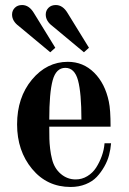

<svg xmlns="http://www.w3.org/2000/svg" viewBox="-20 -732 512 764"><path d="M48 -237C48 -167 67.8 -108 107.5 -60C147.2 -12 198.3 12 261 12C283 12 303 8.3 321 1C339 -6.3 353.7 -16 365 -28C376.3 -40 386.3 -53.7 395 -69C403.7 -84.3 410 -99.7 414 -115C418 -130.3 420.7 -146 422 -162H396C394.7 -144.7 391 -127.7 385 -111C379 -94.3 371.5 -79 362.5 -65C353.5 -51 341.8 -39.7 327.5 -31C313.2 -22.3 297.7 -18 281 -18C259 -18 239.3 -25.3 222 -40C204.7 -54.7 193 -74.3 187 -99C183.7 -111.7 181.2 -125.3 179.5 -140C177.8 -154.7 176.8 -167.7 176.5 -179C176.2 -190.3 176 -206.7 176 -228H420C420 -273.3 417.7 -306.7 413 -328C403 -376 383.5 -414.3 354.5 -443C325.5 -471.7 290.7 -486 250 -486C194 -486 146.3 -462.3 107 -415C67.7 -367.7 48 -308.3 48 -237ZM176 -256C176 -326.7 180.5 -378.7 189.5 -412C198.5 -445.3 215.3 -462 240 -462C264.7 -462 281.5 -445.3 290.5 -412C299.5 -378.7 304 -326.7 304 -256ZM28 -674C28 -656.7 37 -641.3 55 -628L180 -524L200 -542L115 -680C102.3 -701.3 86.7 -712 68 -712C56 -712 46.3 -708.3 39 -701C31.7 -693.7 28 -684.7 28 -674ZM162 -674C162 -656.7 171 -641.3 189 -628L314 -524L334 -542L249 -680C236.3 -701.3 220.7 -712 202 -712C190 -712 180.3 -708.3 173 -701C165.7 -693.7 162 -684.7 162 -674Z"/></svg>

Font: Km Standard TT
Style: Bold
Weight: 700
Designer: Alexey Kryukov <alexios@thessalonica.org.ru>
Version: Version 2.0.2